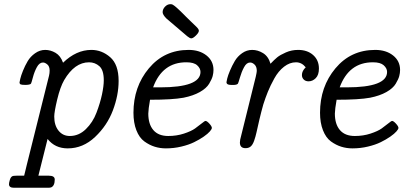

<svg xmlns="http://www.w3.org/2000/svg" viewBox="-20 -702 1929 916"><path d="M22.9 176.8Q22.9 169.9 26.9 156.5Q30.8 143.1 38.1 139.2Q42 136.2 59.1 136.2H95.2Q97.2 127.4 101.6 110.1Q106 92.8 107.9 84L213.9 -340.8Q216.8 -353 216.8 -365.2Q216.8 -385.3 205.8 -394.5Q194.8 -403.8 185.1 -403.8Q168 -403.8 156 -381.8Q144 -359.9 137 -333Q129.9 -306.2 127.9 -303.2Q124 -297.4 102.1 -296.9Q84 -296.9 78.6 -299.3Q73.2 -301.8 73.2 -309.1Q73.2 -311 76.7 -325.9Q80.1 -340.8 89.6 -364.5Q99.1 -388.2 112.1 -410.2Q125 -432.1 147.5 -448Q169.9 -463.9 195.8 -463.9Q220.7 -463.9 244.9 -450Q269 -436 280.8 -402.8Q343.8 -463.9 416 -463.9Q465.8 -463.9 505.9 -429Q545.9 -394 545.9 -315.9Q545.9 -248 518.6 -175.5Q491.2 -103 433.6 -48.6Q376 5.9 303.2 5.9Q242.2 5.9 207 -39.1L163.1 136.2H212.9Q240.7 136.2 241.2 153.8Q241.2 184.6 224.1 191.9Q219.2 193.8 209 193.8H46.9Q22.9 193.8 22.9 176.8ZM238.8 -146Q238.8 -104 259.3 -78.6Q279.8 -53.2 313 -53.2Q356 -53.2 389.4 -85.7Q422.9 -118.2 440.4 -164.6Q458 -210.9 466.6 -251.5Q475.1 -292 475.1 -318.8Q475.1 -367.7 454.1 -386.2Q433.1 -404.8 404.8 -404.8Q335.9 -404.8 286.1 -319.8Q267.1 -286.6 252.9 -227.3Q238.8 -168 238.8 -146Z M616.7 -164.1Q616.7 -288.1 690.2 -376Q763.7 -463.9 879.9 -463.9Q931.6 -463.9 965.1 -437.5Q998.5 -411.1 998.5 -368.2Q998.5 -354 994.6 -339.1Q990.7 -324.2 977.8 -302.5Q964.8 -280.8 933.3 -262.9Q901.9 -245.1 855.5 -235.8Q802.2 -226.1 695.8 -226.1Q688 -182.1 687.5 -160.2Q687.5 -109.4 711.7 -81.3Q735.8 -53.2 782.7 -53.2Q822.8 -53.2 857.7 -64.7Q892.6 -76.2 910.6 -89.1Q928.7 -102.1 942.6 -113.5Q956.5 -125 960.4 -125Q967.3 -125 979 -112.1Q990.7 -99.1 990.7 -91.8Q990.7 -85.9 981.2 -75Q971.7 -64 951.7 -50Q931.6 -36.1 906.2 -23.7Q880.9 -11.2 845.2 -2.7Q809.6 5.9 771.5 5.9Q743.7 5.9 718.3 -2Q692.9 -9.8 668.7 -27.3Q644.5 -44.9 630.6 -80.6Q616.7 -116.2 616.7 -164.1ZM710.4 -285.2H743.7Q936.5 -285.2 936.5 -358.9Q936.5 -376 920.7 -390.4Q904.8 -404.8 869.6 -404.8Q754.4 -405.3 710.4 -285.2ZM755.9 -644Q755.9 -658.2 767.3 -670.2Q778.8 -682.1 793 -682.1Q795.9 -682.1 798.8 -681.6Q801.8 -681.2 805.9 -678.5Q810.1 -675.8 813.5 -673.3Q816.9 -670.9 822.8 -665.5Q828.6 -660.2 834.2 -655Q839.8 -649.9 849.4 -640.4Q858.9 -630.9 867.4 -622.3Q876 -613.8 889.9 -600.3Q903.8 -586.9 917 -574.2Q929.2 -562 928.7 -555.2Q928.7 -546.4 914.8 -532.7Q900.9 -519 892.6 -519Q885.7 -519 873.3 -529.1Q860.8 -539.1 773.9 -613.8Q755.9 -631.8 755.9 -644Z M1060.5 -310.1Q1060.5 -313 1064 -327.4Q1067.4 -341.8 1077.4 -365.5Q1087.4 -389.2 1100.3 -411.1Q1113.3 -433.1 1135.3 -448.5Q1157.2 -463.9 1183.1 -463.9Q1210 -463.9 1235.1 -448.5Q1260.3 -433.1 1270.5 -397.9Q1288.6 -417 1302.5 -428.5Q1316.4 -439.9 1343.8 -451.9Q1371.1 -463.9 1402.3 -463.9Q1446.3 -463.9 1473.9 -439.5Q1501.5 -415 1501.5 -375Q1501.5 -344.2 1486.3 -329.1Q1471.2 -314 1452.1 -314Q1438 -314 1429.2 -322.5Q1420.4 -331.1 1420.4 -344.2Q1420.4 -363.3 1438.5 -380.9Q1419.4 -404.8 1392.1 -404.8Q1362.3 -404.8 1335.2 -383.8Q1308.1 -362.8 1288.8 -327.9Q1269.5 -293 1257.8 -263.9Q1246.1 -234.9 1236.3 -204.1Q1226.6 -169.9 1217.5 -131.3Q1208.5 -92.8 1203.9 -71.3Q1199.2 -49.8 1192.4 -30.5Q1185.5 -11.2 1176 -3.2Q1166.5 4.9 1151.4 4.9Q1124.5 4.9 1124.5 -22Q1124.5 -34.2 1130.4 -54.2L1200.2 -335.9Q1205.1 -357.9 1205.1 -363.8Q1205.1 -383.8 1194.6 -393.8Q1184.1 -403.8 1173.3 -403.8Q1156.2 -403.8 1144.3 -381.3Q1132.3 -358.9 1124.8 -332.5Q1117.2 -306.2 1115.2 -303.2Q1110.4 -297.4 1097.2 -296.9H1081.5Q1060.5 -296.9 1060.5 -310.1Z M1506.8 -164.1Q1506.8 -288.1 1580.3 -376Q1653.8 -463.9 1770 -463.9Q1821.8 -463.9 1855.2 -437.5Q1888.7 -411.1 1888.7 -368.2Q1888.7 -354 1884.8 -339.1Q1880.9 -324.2 1867.9 -302.5Q1855 -280.8 1823.5 -262.9Q1792 -245.1 1745.6 -235.8Q1692.4 -226.1 1585.9 -226.1Q1578.1 -182.1 1577.6 -160.2Q1577.6 -109.4 1601.8 -81.3Q1626 -53.2 1672.9 -53.2Q1712.9 -53.2 1747.8 -64.7Q1782.7 -76.2 1800.8 -89.1Q1818.8 -102.1 1832.8 -113.5Q1846.7 -125 1850.6 -125Q1857.4 -125 1869.1 -112.1Q1880.9 -99.1 1880.9 -91.8Q1880.9 -85.9 1871.3 -75Q1861.8 -64 1841.8 -50Q1821.8 -36.1 1796.4 -23.7Q1771 -11.2 1735.4 -2.7Q1699.7 5.9 1661.6 5.9Q1633.8 5.9 1608.4 -2Q1583 -9.8 1558.8 -27.3Q1534.7 -44.9 1520.8 -80.6Q1506.8 -116.2 1506.8 -164.1ZM1600.6 -285.2H1633.8Q1826.7 -285.2 1826.7 -358.9Q1826.7 -376 1810.8 -390.4Q1794.9 -404.8 1759.8 -404.8Q1759.3 -404.8 1758.8 -404.8Q1644.5 -404.8 1600.6 -285.2Z"/></svg>

Font: CMU Concrete
Style: Italic
Weight: 500
Italic angle: -14.04°
Version: Version 0.7.0